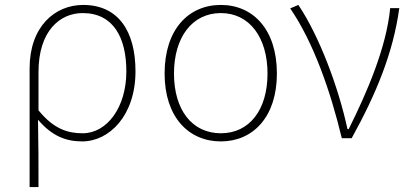

<svg xmlns="http://www.w3.org/2000/svg" viewBox="-20 -560 1662 778"><path d="M100 198H136C136 92 136 31 134 -75C190 -9 247 13 313 13C423 13 529 -92 529 -271C529 -434 459 -540 317 -540C202 -540 100 -452 100 -283ZM315 -20C258 -20 199 -35 136 -113V-268C136 -435 223 -507 315 -507C441 -507 492 -405 492 -271C492 -124 413 -20 315 -20Z M875 13C1005 13 1102 -86 1102 -262C1102 -441 1005 -540 875 -540C744 -540 647 -441 647 -262C647 -86 744 13 875 13ZM875 -20C758 -20 685 -115 685 -262C685 -408 758 -507 875 -507C991 -507 1064 -408 1064 -262C1064 -115 991 -20 875 -20Z M1365 0H1405C1504 -179 1573 -345 1598 -527H1561C1546 -368 1467 -185 1393 -37H1388C1352 -204 1275 -412 1189 -540L1156 -526C1251 -387 1319 -191 1365 0Z"/></svg>

Font: Source Han Sans JP ExtraLight
Style: Regular
Weight: 250
Designer: Ryoko NISHIZUKA 西塚涼子 (kana, bopomofo & ideographs); Paul D. Hunt (Latin, Greek & Cyrillic); Sandoll Communications 산돌커뮤니
Foundry: Adobe
Version: Version 2.001;hotconv 1.0.107;makeotfexe 2.5.65593